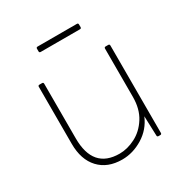

<svg xmlns="http://www.w3.org/2000/svg" viewBox="-162 -804 919 957"><g transform="rotate(-30 297.5 -325.5)"><path d="M270 24Q186 24 138 -27.5Q90 -79 90 -170V-498Q90 -506 98 -506H113Q121 -506 121 -498V-184Q121 -8 273 -8Q318 -8 364 -31.5Q410 -55 440.5 -103Q471 -151 471 -221V-498Q471 -506 479 -506H494Q502 -506 502 -498V5Q502 13 494 13H484Q476 13 476 5L472 -108Q446 -46 389 -11Q332 24 270 24ZM419 -667V-652Q419 -644 411 -644H185Q177 -644 177 -652V-667Q177 -675 185 -675H411Q419 -675 419 -667Z"/></g></svg>

Font: LINE Seed JP_TTF Thin
Style: Regular
Weight: 250
Designer: LY Corporation & Fontrix & Fontworks
Version: Version 1.008